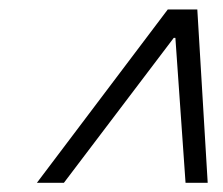

<svg xmlns="http://www.w3.org/2000/svg" viewBox="-20 -724 484 416"><path d="M60 -328 343.5 -703.5H407.5L430 -328H382L360 -642H356.5L118.5 -328Z"/></svg>

Font: Libre Caslon Condensed Medium Italic
Style: Regular
Weight: 500
Italic angle: -22.583°
Designer: Pablo Impallari, Rodrigo Fuenzalida, Katja Schimmel, Ertekin Erdin
Foundry: Pablo Impallari, Rodrigo Fuenzalida
Version: Version 2.000; ttfautohint (v1.8.4.7-5d5b);gftools[0.9.33]